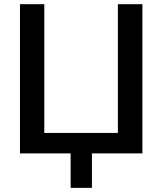

<svg xmlns="http://www.w3.org/2000/svg" viewBox="-20 -739 783 925"><path d="M422.9 166V0H666V-718.8H547.9V-98.6H193.4V-718.8H76.2V0H320.3V166Z"/></svg>

Font: Winston Medium
Style: Regular
Weight: 500
Designer: Vernon Adams, Kim Jin-seong, David Berlow, Cristiano Sobral
Foundry: The Winston Project Authors
Version: Version 3.004